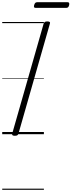

<svg xmlns="http://www.w3.org/2000/svg" viewBox="-20 -1208 644 1728"><path d="M113 14Q99 14 93 9.5Q87 5 90 -6L373 -996Q377 -1006 384 -1010.5Q391 -1015 406 -1015Q420 -1015 426.5 -1010.5Q433 -1006 429 -995L146 -5Q143 5 136 9.5Q129 14 113 14ZM302 -1137Q290 -1137 287 -1143.5Q284 -1150 287 -1161Q291 -1175 297 -1181.5Q303 -1188 314 -1188H588Q599 -1188 602 -1181Q605 -1174 602 -1161Q599 -1149 593 -1143Q587 -1137 575 -1137ZM0 490H375V500H0ZM0 -20H375V0H0ZM0 -505H375V-500H0ZM0 -1010H375V-1000H0Z"/></svg>

Font: Playwrite AU QLD Guides
Style: Regular
Weight: 400
Designer: Veronika Burian, José Scaglione
Foundry: TypeTogether
Version: Version 1.003